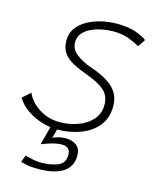

<svg xmlns="http://www.w3.org/2000/svg" viewBox="-155 -636 774 977"><g transform="rotate(15 231.5 -148.0)"><path d="M142 261Q103 261 79.5 256Q56 251 49 248.5L62.5 212Q77 215.5 101 220.8Q125 226 144 226Q199 226 235.5 211Q272 196 272 151Q272 131 261 120.2Q250 109.5 223 109.5Q208.5 109.5 188.8 114.2Q169 119 150.8 125.2Q132.5 131.5 121.5 136L155 8.5L191 10.5L170.5 89.5Q177.5 84.5 198 79Q218.5 73.5 236.5 73.5Q272.5 73.5 294.8 91Q317 108.5 317 143.5Q317 176 303.8 198.5Q290.5 221 266.5 234.8Q242.5 248.5 210.8 254.8Q179 261 142 261ZM182 42Q143 42 101 29Q59 16 23 -8.8Q-13 -33.5 -33.5 -67.5Q-28.5 -72 -22.8 -77.2Q-17 -82.5 -11 -87.8Q-5 -93 0 -97.5Q5 -102 8 -105Q20 -77.5 45.2 -52.8Q70.5 -28 106.2 -12.8Q142 2.5 185 2.5Q234.5 2.5 280 -13.8Q325.5 -30 354.5 -62Q383.5 -94 383.5 -141.5Q383.5 -188 353 -215.5Q322.5 -243 263.5 -264.5Q215.5 -282 181.5 -299.8Q147.5 -317.5 129.5 -343Q111.5 -368.5 111.5 -408Q111.5 -447 132.2 -475Q153 -503 187 -521.2Q221 -539.5 260.5 -548.2Q300 -557 337.5 -557Q401.5 -557 441.8 -541.8Q482 -526.5 497.5 -513.5Q493.5 -506.5 488.2 -498.8Q483 -491 478.5 -484.8Q474 -478.5 470.5 -474.5Q447 -488.5 412.5 -501.5Q378 -514.5 330.5 -514.5Q303 -514.5 272.8 -508.8Q242.5 -503 216 -490.8Q189.5 -478.5 173 -458.8Q156.5 -439 156.5 -411Q156.5 -375 187.8 -349.8Q219 -324.5 270.5 -307Q327.5 -287.5 362.2 -264.2Q397 -241 412.8 -212Q428.5 -183 428.5 -146.5Q428.5 -83 394.2 -41.2Q360 0.5 303.8 21.2Q247.5 42 182 42Z"/></g></svg>

Font: Grandstander Thin Thin
Style: Italic
Weight: 250
Italic angle: -15°
Version: Version 1.200